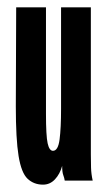

<svg xmlns="http://www.w3.org/2000/svg" viewBox="-20 -491 290 522"><path d="M97 11Q72 11 55 -5Q38 -21 30.5 -67Q23 -113 23 -202L24 -471H105V-182Q105 -122 109.5 -101.5Q114 -81 124 -81Q138 -81 142 -112Q146 -143 146 -195V-471H227V-71Q227 -53 227.5 -35.5Q228 -18 232 0H156Q155 -7 152 -15Q149 -23 149 -40Q143 -18 129.5 -3.5Q116 11 97 11Z"/></svg>

Font: Inconsolata UltraCondensed Black
Style: Regular
Weight: 900
Width: 1
Monospace: yes
Designer: Raph Levien, Cyreal, Brenton Simpson
Foundry: Raph Levien, Cyreal, Google
Version: Version 3.001; ttfautohint (v1.8.2.53-6de2)